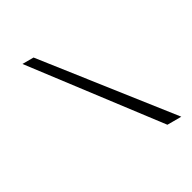

<svg xmlns="http://www.w3.org/2000/svg" viewBox="-210 -755 929 929"><g transform="rotate(-45 255.0 -290.0)"><path d="M401 52 476 72 173 -636 113 -652Z"/></g></svg>

Font: Stormblade
Style: Obl
Weight: 400
Designer: Mew Too
Foundry: Cannot Into Space Fonts
Version: Version 0.77